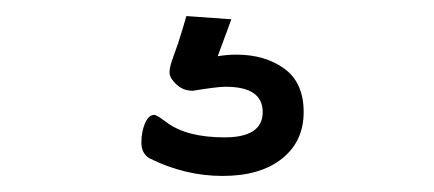

<svg xmlns="http://www.w3.org/2000/svg" viewBox="-20 -41 540 239"><path d="M261 67Q250 67 220 72Q208 72 199.5 64Q191 56 191 49Q191 42 196.5 27.5Q202 13 207 -4L212 -21L268 -17L251 29Q263 27 274 27Q310 27 334 44.5Q358 62 358 98.5Q358 135 331 156.5Q304 178 257 178Q210 178 166 156Q156 150 156 136.5Q156 123 160.5 112.5Q165 102 172 102Q175 102 187 111Q212 130 259.5 130Q307 130 307 98.5Q307 67 261 67Z"/></svg>

Font: LXGW WenKai Lite Light
Style: Regular
Weight: 300
Designer: LXGW / Fontworks Inc.
Foundry: LXGW / Fontworks Inc.
Version: Version 1.511; March 25, 2025